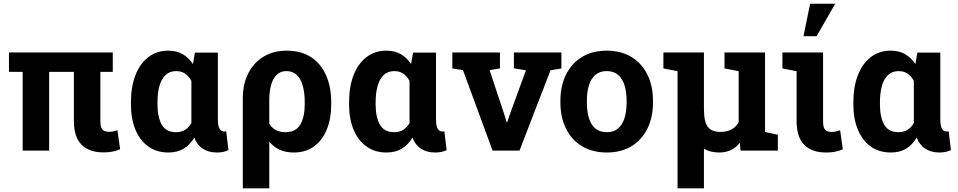

<svg xmlns="http://www.w3.org/2000/svg" viewBox="-20 -811 5161 1034"><path d="M538.1 9.8Q460 9.8 418.9 -32Q377.9 -73.7 377.9 -159.2V-423.8H244.6V0H102.1V-423.8H28.3V-528.3H587.4V-423.8H520.5V-157.2Q520.5 -125.5 531.7 -113.3Q543 -101.1 567.9 -101.1Q579.1 -101.1 589.8 -103.3Q600.6 -105.5 612.3 -109.9L627 -7.3Q605.5 2 583.7 5.9Q562 9.8 538.1 9.8Z M886.2 10.3Q823.7 10.3 778.6 -22.2Q733.4 -54.7 709.2 -113Q685.1 -171.4 685.1 -249.5V-259.8Q685.1 -343.3 709.2 -405.8Q733.4 -468.3 778.6 -503.2Q823.7 -538.1 886.2 -538.1Q931.6 -538.1 963.9 -519.3Q996.1 -500.5 1019 -465.8L1029.8 -527.8H1153.3V-168.5Q1153.3 -131.8 1162.6 -117.2Q1171.9 -102.5 1188 -102.5Q1190.9 -102.5 1193.8 -103Q1196.8 -103.5 1198.2 -104.5L1210.4 -2.4Q1194.3 4.9 1179.4 7.6Q1164.6 10.3 1148.4 10.3Q1104.5 10.3 1073.2 -9.5Q1042 -29.3 1026.4 -69.8Q1002.9 -30.8 969 -10.3Q935.1 10.3 886.2 10.3ZM927.7 -99.1Q956.5 -99.1 976.8 -111.8Q997.1 -124.5 1010.7 -148.4V-375.5Q1001.5 -392.6 989.5 -404.3Q977.5 -416 962.4 -422.1Q947.3 -428.2 929.7 -428.2Q894 -428.2 871.6 -407Q849.1 -385.7 838.6 -347.9Q828.1 -310.1 828.1 -259.8V-249.5Q828.1 -179.7 851.3 -139.4Q874.5 -99.1 927.7 -99.1Z M1287.6 203.1V-281.7Q1287.6 -358.4 1316.9 -416Q1346.2 -473.6 1399.4 -505.9Q1452.6 -538.1 1524.4 -538.1Q1601.6 -538.1 1654.8 -503.4Q1708 -468.8 1735.8 -406.2Q1763.7 -343.8 1763.7 -259.8V-249.5Q1763.7 -171.4 1739.5 -112.8Q1715.3 -54.2 1670.4 -22Q1625.5 10.3 1562 10.3Q1518.6 10.3 1486.1 -4.6Q1453.6 -19.5 1430.2 -47.9V203.1ZM1517.1 -99.1Q1572.8 -99.1 1596.9 -139.6Q1621.1 -180.2 1621.1 -249.5V-259.8Q1621.1 -311 1610.6 -348.9Q1600.1 -386.7 1578.1 -407.5Q1556.2 -428.2 1522 -428.2Q1491.2 -428.2 1470.7 -408.7Q1450.2 -389.2 1440.2 -354.2Q1430.2 -319.3 1430.2 -272.9V-145Q1443.4 -122.6 1465.3 -110.8Q1487.3 -99.1 1517.1 -99.1Z M2061 10.3Q1998.5 10.3 1953.4 -22.2Q1908.2 -54.7 1884 -113Q1859.9 -171.4 1859.9 -249.5V-259.8Q1859.9 -343.3 1884 -405.8Q1908.2 -468.3 1953.4 -503.2Q1998.5 -538.1 2061 -538.1Q2106.4 -538.1 2138.7 -519.3Q2170.9 -500.5 2193.8 -465.8L2204.6 -527.8H2328.1V-168.5Q2328.1 -131.8 2337.4 -117.2Q2346.7 -102.5 2362.8 -102.5Q2365.7 -102.5 2368.7 -103Q2371.6 -103.5 2373 -104.5L2385.3 -2.4Q2369.1 4.9 2354.2 7.6Q2339.4 10.3 2323.2 10.3Q2279.3 10.3 2248 -9.5Q2216.8 -29.3 2201.2 -69.8Q2177.7 -30.8 2143.8 -10.3Q2109.9 10.3 2061 10.3ZM2102.5 -99.1Q2131.3 -99.1 2151.6 -111.8Q2171.9 -124.5 2185.5 -148.4V-375.5Q2176.3 -392.6 2164.3 -404.3Q2152.3 -416 2137.2 -422.1Q2122.1 -428.2 2104.5 -428.2Q2068.8 -428.2 2046.4 -407Q2023.9 -385.7 2013.4 -347.9Q2002.9 -310.1 2002.9 -259.8V-249.5Q2002.9 -179.7 2026.1 -139.4Q2049.3 -99.1 2102.5 -99.1Z M2632.8 0 2473.1 -433.6 2416 -442.4V-528.3H2672.4V-442.9L2616.7 -433.1L2696.3 -193.4L2708.5 -152.3H2711.4L2725.1 -193.4L2812.5 -432.6L2747.6 -442.9V-528.3H3003.4V-442.4L2944.8 -432.6L2777.8 0Z M3248 10.3Q3169.9 10.3 3113.8 -23.9Q3057.6 -58.1 3027.8 -118.9Q2998 -179.7 2998 -258.8V-269Q2998 -347.7 3027.8 -408.4Q3057.6 -469.2 3113.5 -503.7Q3169.4 -538.1 3247.1 -538.1Q3325.7 -538.1 3381.3 -503.7Q3437 -469.2 3466.8 -408.7Q3496.6 -348.1 3496.6 -269V-258.8Q3496.6 -179.7 3466.8 -118.9Q3437 -58.1 3381.3 -23.9Q3325.7 10.3 3248 10.3ZM3248 -99.1Q3285.2 -99.1 3308.6 -119.1Q3332 -139.2 3343.3 -175Q3354.5 -210.9 3354.5 -258.8V-269Q3354.5 -315.9 3343.3 -351.8Q3332 -387.7 3308.3 -408Q3284.7 -428.2 3247.1 -428.2Q3210.4 -428.2 3186.5 -408Q3162.6 -387.7 3151.6 -351.8Q3140.6 -315.9 3140.6 -269V-258.8Q3140.6 -210.9 3151.6 -174.8Q3162.6 -138.7 3186.5 -118.9Q3210.4 -99.1 3248 -99.1Z M3628.9 203.1V-427.7L3552.7 -442.4V-528.3H3628.9H3771V-225.6Q3771 -152.8 3792.7 -126.7Q3814.5 -100.6 3858.4 -100.6Q3895.5 -100.6 3919.9 -114Q3944.3 -127.4 3958 -153.3V-427.7L3881.8 -442.4V-528.3H4100.1V-100.1L4168.9 -85.4V0H3967.8L3964.8 -43Q3944.8 -16.6 3917 -3.2Q3889.2 10.3 3853.5 10.3Q3829.6 10.3 3808.8 5.1Q3788.1 0 3771 -10.7V203.1Z M4428.2 10.3Q4351.6 10.3 4310.8 -31.5Q4270 -73.2 4270 -158.7V-427.7L4193.8 -442.4V-528.3H4412.6V-156.7Q4412.6 -125 4423.3 -112.8Q4434.1 -100.6 4457 -100.6Q4471.2 -100.6 4479.5 -102.3Q4487.8 -104 4504.4 -109.4L4519 -6.8Q4496.1 2.9 4475.6 6.6Q4455.1 10.3 4428.2 10.3ZM4307.1 -616.2 4342.8 -791H4478L4377.9 -616.2Z M4776.9 10.3Q4714.4 10.3 4669.2 -22.2Q4624 -54.7 4599.9 -113Q4575.7 -171.4 4575.7 -249.5V-259.8Q4575.7 -343.3 4599.9 -405.8Q4624 -468.3 4669.2 -503.2Q4714.4 -538.1 4776.9 -538.1Q4822.3 -538.1 4854.5 -519.3Q4886.7 -500.5 4909.7 -465.8L4920.4 -527.8H5043.9V-168.5Q5043.9 -131.8 5053.2 -117.2Q5062.5 -102.5 5078.6 -102.5Q5081.5 -102.5 5084.5 -103Q5087.4 -103.5 5088.9 -104.5L5101.1 -2.4Q5085 4.9 5070.1 7.6Q5055.2 10.3 5039.1 10.3Q4995.1 10.3 4963.9 -9.5Q4932.6 -29.3 4917 -69.8Q4893.6 -30.8 4859.6 -10.3Q4825.7 10.3 4776.9 10.3ZM4818.4 -99.1Q4847.2 -99.1 4867.4 -111.8Q4887.7 -124.5 4901.4 -148.4V-375.5Q4892.1 -392.6 4880.1 -404.3Q4868.2 -416 4853 -422.1Q4837.9 -428.2 4820.3 -428.2Q4784.7 -428.2 4762.2 -407Q4739.7 -385.7 4729.2 -347.9Q4718.8 -310.1 4718.8 -259.8V-249.5Q4718.8 -179.7 4741.9 -139.4Q4765.1 -99.1 4818.4 -99.1Z"/></svg>

Font: Robotiche
Style: Bold
Weight: 700
Designer: Google
Version: Version 2.001